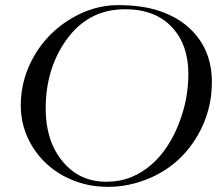

<svg xmlns="http://www.w3.org/2000/svg" viewBox="-20 -729 847 749"><path d="M508.3 -14.6Q455.6 0 403.3 0Q351.1 0 307.6 -11.5Q264.2 -22.9 226.6 -43.5Q189 -64 158.4 -93Q127.9 -122.1 106.4 -157.2Q61 -231 61 -317.9Q61 -421.4 114.3 -512.7Q166 -601.1 253.9 -654.3Q343.8 -709 440.2 -709Q536.6 -709 604.2 -685.5Q671.9 -662.1 716.8 -621.1Q806.6 -540 806.6 -408.2Q806.6 -297.9 752 -202.1Q669.4 -59.6 508.3 -14.6ZM394.5 -20Q447.8 -20 491.5 -37.8Q535.2 -55.7 570.6 -86.7Q606 -117.7 632.8 -158.9Q659.7 -200.2 677.7 -247.1Q714.8 -340.8 714.8 -440.4Q714.8 -551.8 654.3 -619.1Q588.9 -692.9 467.3 -692.9Q322.3 -692.9 236.3 -569.8Q158.2 -458 158.2 -305.2Q158.2 -181.2 221.7 -102.5Q287.6 -20 394.5 -20Z"/></svg>

Font: Cardo-Italic
Style: Italic
Weight: 400
Italic angle: -12°
Designer: David J. Perry
Foundry: David J. Perry
Version: Version 0.991